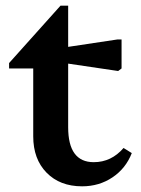

<svg xmlns="http://www.w3.org/2000/svg" viewBox="-20 -643 496 676"><path d="M269 13Q191 13 144 -35Q97 -83 97 -163V-402H12V-421L193 -623H220V-478L393 -504H408V-402L396 -393L220 -419V-195Q220 -72 310 -72Q372 -72 415 -122L444 -104Q423 -50 376 -18.5Q329 13 269 13Z"/></svg>

Font: Platypi Medium
Style: Regular
Weight: 500
Designer: David Sargent
Foundry: Bolt Cutter Type
Version: Version 1.200; ttfautohint (v1.8.4.7-5d5b)